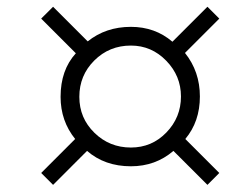

<svg xmlns="http://www.w3.org/2000/svg" viewBox="-20 -693 660 560"><path d="M619.6 -188.5 585 -153.8 485.8 -252.9Q433.6 -208 361.8 -208Q285.6 -208 233.9 -252.9L134.8 -153.8L100.1 -188.5L199.2 -287.6Q156.7 -340.3 156.7 -410.6Q156.7 -488.8 201.2 -537.6L100.1 -638.7L134.8 -673.3L235.8 -572.3Q288.6 -614.7 361.8 -614.7Q432.1 -614.7 482.9 -571.3L585 -673.3L619.6 -638.7L519.5 -538.6Q563 -484.4 563 -411.6Q563 -338.4 520.5 -287.6ZM507.8 -411.6Q507.8 -471.7 464.8 -515.9Q421.9 -560.1 361.8 -560.1Q298.8 -560.1 255.1 -516.6Q211.4 -473.1 211.4 -410.6Q211.4 -348.6 255.4 -305.7Q299.3 -262.7 361.8 -262.7Q422.9 -262.7 465.3 -306.6Q507.8 -350.6 507.8 -411.6Z"/></svg>

Font: Dai Banna SIL Light
Style: BoldOblique
Weight: 700
Italic angle: -11°
Designer: Victor Gaultney
Foundry: SIL International
Version: Version 2.000